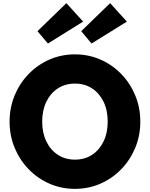

<svg xmlns="http://www.w3.org/2000/svg" viewBox="-20 -1186 954 1222"><path d="M457 16Q543.5 16 619 -17Q694.5 -50 751.5 -108.8Q808.5 -167.5 840.8 -245.2Q873 -323 873 -412Q873 -501 840.8 -578.8Q808.5 -656.5 751.5 -715.2Q694.5 -774 619 -807Q543.5 -840 457 -840Q370.5 -840 295 -807Q219.5 -774 162.5 -715.2Q105.5 -656.5 73.2 -578.8Q41 -501 41 -412Q41 -323 73.2 -245.2Q105.5 -167.5 162.5 -108.8Q219.5 -50 295 -17Q370.5 16 457 16ZM457 -170Q395.5 -170 348.5 -200.5Q301.5 -231 275 -285.8Q248.5 -340.5 248.5 -412Q248.5 -484 275 -538.5Q301.5 -593 348.5 -623.5Q395.5 -654 457 -654Q519 -654 565.8 -623.5Q612.5 -593 639 -538.5Q665.5 -484 665.5 -412Q665.5 -340.5 639 -285.8Q612.5 -231 565.8 -200.5Q519 -170 457 -170ZM562.5 -909 787.5 -1048.5 681 -1166 497 -987.5ZM285 -909 509 -1048.5 402.5 -1166 218.5 -987.5Z"/></svg>

Font: Spartan ExtraBold
Style: Regular
Weight: 800
Designer: Matt Bailey, Mirko Velimirovic
Foundry: Matt Bailey
Version: Version 1.003; ttfautohint (v1.8.3)